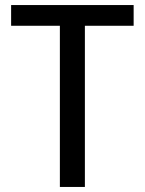

<svg xmlns="http://www.w3.org/2000/svg" viewBox="-20 -740 573 760"><path d="M217 0V-638H24V-720H509V-638H316V0Z"/></svg>

Font: Instrument Sans SemiCondensed Medium
Style: Regular
Weight: 500
Width: 4
Designer: Rodrigo Fuenzalida
Foundry: fragTYPE
Version: Version 1.000;gftools[0.9.28]